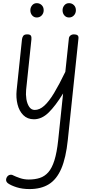

<svg xmlns="http://www.w3.org/2000/svg" viewBox="-20 -764 594 1246"><path d="M200 10Q158 10 131.2 -16.8Q104.5 -43.5 93.8 -86.5Q83 -129.5 88 -178.5L122.5 -507Q123.5 -519.5 130.2 -530.2Q137 -541 156 -541Q175 -541 180.2 -532.8Q185.5 -524.5 184 -509L149.5 -180.5Q146.5 -151 151.2 -121Q156 -91 169.5 -70.8Q183 -50.5 205.5 -50.5Q237 -50.5 267.2 -77.8Q297.5 -105 330.8 -160Q364 -215 404 -298L427 -515Q428 -526 437 -533.5Q446 -541 460 -541Q474.5 -541 482.8 -535.2Q491 -529.5 489 -513L420 144.5Q408 260 378 330Q348 400 297.2 431.5Q246.5 463 171.5 463Q125 463 88.5 451.5Q52 440 31.5 425.5Q24.5 420 21.5 413.2Q18.5 406.5 19.8 398.5Q21 390.5 26.5 382.5Q32.5 375 39.2 372.2Q46 369.5 53 370Q60 370.5 65.5 374Q81.5 382 108.8 391.5Q136 401 166.5 401Q206.5 401 238.2 390.8Q270 380.5 293.8 353.5Q317.5 326.5 333.2 276.2Q349 226 357.5 146.5L389.5 -157.5Q340 -77 295.5 -33.5Q251 10 200 10ZM428 -650.5Q409.5 -650.5 397.8 -664Q386 -677.5 386 -697.5Q386 -715.5 397.5 -729.5Q409 -743.5 428 -743.5Q446.5 -743.5 459.5 -730.8Q472.5 -718 472.5 -697.5Q472.5 -678 459.8 -664.2Q447 -650.5 428 -650.5ZM218.5 -650.5Q200.5 -650.5 188.8 -664Q177 -677.5 177 -697.5Q177 -715.5 188.5 -729.5Q200 -743.5 218.5 -743.5Q237.5 -743.5 250.5 -730.8Q263.5 -718 263.5 -697.5Q263.5 -678 250.8 -664.2Q238 -650.5 218.5 -650.5Z"/></svg>

Font: Edu NSW ACT Hand
Style: Regular
Weight: 400
Designer: Tina and Corey Anderson, Eben Sorkin, Mirko Velimirovic
Foundry: Sorkin Type Co.
Version: Version 2.000